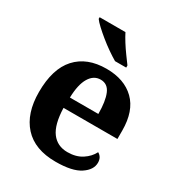

<svg xmlns="http://www.w3.org/2000/svg" viewBox="-183 -884 937 1012"><g transform="rotate(30 285.5 -378.0)"><path d="M306 10Q179 10 113 -62.5Q47 -135 47 -265Q47 -406 112 -477.5Q177 -549 295 -549Q404 -549 466.5 -488Q529 -427 529 -308V-257H201Q204 -157 238.5 -111Q273 -65 335 -65Q387 -65 423 -88.5Q459 -112 476 -146Q503 -131 503 -97Q503 -54 455 -22Q407 10 306 10ZM376 -321Q376 -398 358 -441Q340 -484 297 -484Q255 -484 230 -442.5Q205 -401 203 -321ZM313 -606Q289 -620 261 -639.5Q233 -659 206 -681Q179 -703 157.5 -723Q136 -743 127 -756V-766H284Q295 -744 312 -717Q329 -690 348 -664Q367 -638 381 -619V-606Z"/></g></svg>

Font: Noto Serif Toto
Style: Bold
Weight: 700
Designer: Monotype Design Team
Foundry: Monotype Imaging Inc.
Version: Version 2.001; ttfautohint (v1.8.4.7-5d5b)